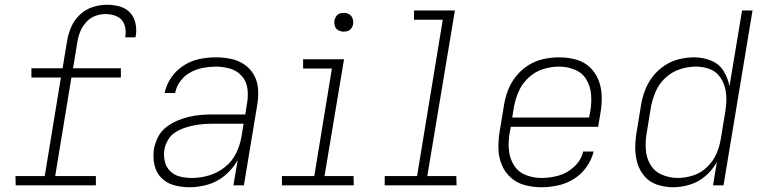

<svg xmlns="http://www.w3.org/2000/svg" viewBox="-20 -779 3208 807"><path d="M46 0H383V-39H212L280 -453H488V-492H287L305 -601Q308 -623 316.5 -644.5Q325 -666 341 -684.5Q357 -703 379 -711.5Q401 -720 423 -720Q449 -720 471.5 -710Q494 -700 502.5 -676.5Q511 -653 507 -628Q506 -625 506 -622H549L551 -630Q555 -657 549 -683Q543 -709 525.5 -727Q508 -745 482.5 -752Q457 -759 430 -759Q400 -759 370 -749.5Q340 -740 316 -717.5Q292 -695 279.5 -666Q267 -637 262 -607L243 -492H112V-453H236L168 -39H45Z M777 8Q816 8 855 -3.5Q894 -15 926.5 -42.5Q959 -70 979 -106L961 0H1005L1062 -343Q1067 -375 1064.5 -406.5Q1062 -438 1047 -464.5Q1032 -491 1007 -508Q982 -525 951 -531.5Q920 -538 888 -538Q853 -538 818.5 -531Q784 -524 752.5 -504Q721 -484 700 -453.5Q679 -423 672 -388H716Q721 -415 738.5 -438.5Q756 -462 781.5 -475.5Q807 -489 834 -494Q861 -499 888 -499Q918 -499 947 -490.5Q976 -482 995.5 -460.5Q1015 -439 1019.5 -409.5Q1024 -380 1019 -349L1011 -298H877Q851 -298 825.5 -296Q800 -294 774.5 -288Q749 -282 724.5 -271.5Q700 -261 678 -244Q656 -227 644 -202.5Q632 -178 627 -153Q622 -119 629 -86.5Q636 -54 658 -31.5Q680 -9 711.5 -0.5Q743 8 777 8ZM786 -31Q760 -31 736 -37Q712 -43 695 -60Q678 -77 672.5 -101.5Q667 -126 671 -151Q675 -171 686 -190.5Q697 -210 715.5 -222Q734 -234 754.5 -241Q775 -248 795.5 -252Q816 -256 836 -257.5Q856 -259 877 -259H1004L995 -205Q989 -169 972.5 -135Q956 -101 925 -76.5Q894 -52 858 -41.5Q822 -31 786 -31Z M1165 0H1467L1466 -39H1344L1426 -530H1254V-491H1375L1301 -39H1165ZM1425 -646Q1434 -646 1442.5 -649Q1451 -652 1456.5 -659.5Q1462 -667 1464 -676Q1466 -688 1462.5 -700Q1459 -712 1448.5 -718.5Q1438 -725 1425 -725Q1416 -725 1407.5 -722Q1399 -719 1393.5 -711Q1388 -703 1386 -695Q1384 -682 1387.5 -670Q1391 -658 1402 -652Q1413 -646 1425 -646Z M1597 0H1899L1898 -39H1776L1892 -735H1720V-696H1841L1733 -39H1597Z M2256 8Q2290 8 2325 0.5Q2360 -7 2391.5 -26.5Q2423 -46 2445 -77Q2467 -108 2475 -142H2431Q2423 -106 2393.5 -78.5Q2364 -51 2328 -41Q2292 -31 2256 -31Q2220 -31 2188.5 -44Q2157 -57 2139.5 -85.5Q2122 -114 2119 -149Q2116 -184 2122 -219L2127 -246H2494L2504 -305Q2510 -341 2509 -376Q2508 -411 2495.5 -442.5Q2483 -474 2458.5 -497Q2434 -520 2400 -529Q2366 -538 2331 -538Q2298 -538 2265 -531Q2232 -524 2202 -505.5Q2172 -487 2149.5 -459Q2127 -431 2115 -399.5Q2103 -368 2098 -335L2080 -225Q2074 -189 2075 -153.5Q2076 -118 2089 -86.5Q2102 -55 2127 -32.5Q2152 -10 2186 -1Q2220 8 2256 8ZM2456 -285H2133L2140 -329Q2146 -362 2160 -394.5Q2174 -427 2201.5 -452.5Q2229 -478 2262.5 -488.5Q2296 -499 2330 -499Q2365 -499 2396.5 -486Q2428 -473 2445 -444Q2462 -415 2464.5 -380.5Q2467 -346 2461 -311Z M2809 8Q2844 8 2880 -3Q2916 -14 2945.5 -39.5Q2975 -65 2993 -98L2977 0H3021L3143 -735H3099L3046 -416Q3040 -451 3021 -481Q3002 -511 2968.5 -524.5Q2935 -538 2897 -538Q2865 -538 2833 -530Q2801 -522 2772.5 -503Q2744 -484 2723 -456.5Q2702 -429 2690.5 -398Q2679 -367 2674 -335L2656 -225Q2650 -191 2650 -157Q2650 -123 2659.5 -92Q2669 -61 2690 -37Q2711 -13 2743 -2.5Q2775 8 2809 8ZM2829 -31Q2794 -31 2762.5 -44.5Q2731 -58 2714 -86.5Q2697 -115 2694.5 -149.5Q2692 -184 2698 -219L2716 -329Q2722 -362 2736 -394.5Q2750 -427 2777 -452Q2804 -477 2837.5 -488Q2871 -499 2905 -499Q2933 -499 2958.5 -490.5Q2984 -482 3001 -462Q3018 -442 3025.5 -416.5Q3033 -391 3033 -363Q3033 -335 3028 -307L3010 -197Q3005 -165 2991.5 -133.5Q2978 -102 2952 -77Q2926 -52 2893.5 -41.5Q2861 -31 2829 -31Z"/></svg>

Font: Iosevka Sparkle XLtObl
Style: Regular
Weight: 200
Italic angle: -9°
Designer: Belleve Invis
Foundry: Belleve Invis
Version: Version 4.5.0; ttfautohint (v1.8.3)